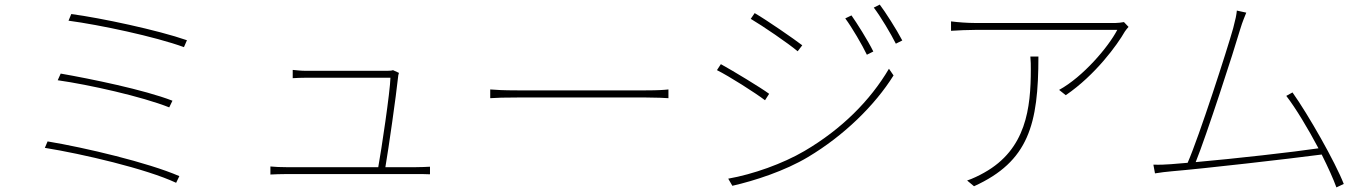

<svg xmlns="http://www.w3.org/2000/svg" viewBox="-20 -792 5950 835"><path d="M290 -731 278 -702C413 -684 654 -633 780 -587L793 -617C667 -661 418 -714 290 -731ZM244 -472 231 -443C366 -424 598 -372 716 -325L730 -354C606 -402 375 -449 244 -472ZM187 -177 175 -149C337 -123 616 -58 746 3L760 -26C624 -85 350 -150 187 -177Z M1156 -68V-33C1178 -34 1198 -35 1224 -35C1272 -35 1732 -35 1793 -35C1810 -35 1834 -35 1850 -34V-67C1834 -66 1809 -65 1790 -65H1656C1670 -146 1703 -378 1711 -455C1711 -461 1713 -469 1715 -475L1689 -487C1685 -485 1676 -484 1664 -484C1601 -484 1339 -484 1313 -484C1289 -484 1274 -486 1253 -488V-452C1274 -453 1287 -454 1314 -454C1340 -454 1602 -454 1678 -454C1677 -396 1638 -135 1625 -65H1224C1198 -65 1178 -66 1156 -68Z M2112 -403V-365C2137 -367 2176 -368 2230 -368C2261 -368 2730 -368 2790 -368C2837 -368 2870 -366 2887 -365V-403C2869 -401 2842 -399 2789 -399C2730 -399 2259 -399 2230 -399C2169 -399 2136 -401 2112 -403Z M3683 -725 3656 -712C3685 -673 3730 -596 3750 -554L3778 -568C3754 -617 3705 -694 3683 -725ZM3806 -772 3780 -759C3810 -720 3855 -644 3876 -602L3904 -616C3879 -664 3829 -742 3806 -772ZM3262 -735 3245 -710C3296 -680 3409 -603 3449 -569L3469 -595C3434 -622 3314 -705 3262 -735ZM3147 -15 3165 16C3262 -6 3394 -49 3494 -109C3650 -202 3785 -334 3866 -464L3846 -493C3764 -354 3640 -230 3478 -135C3384 -80 3255 -34 3147 -15ZM3115 -513 3098 -487C3152 -460 3265 -388 3307 -356L3325 -384C3290 -410 3166 -485 3115 -513Z M4888 -675 4868 -696C4858 -694 4841 -692 4831 -692C4763 -692 4254 -692 4221 -692C4188 -692 4147 -695 4116 -699V-658C4147 -660 4188 -662 4221 -662C4253 -662 4760 -662 4839 -662C4800 -587 4690 -458 4586 -401L4615 -378C4744 -466 4839 -597 4872 -655C4877 -663 4883 -669 4888 -675ZM4496 -546H4461C4463 -526 4463 -508 4463 -491C4463 -322 4443 -143 4260 -41C4241 -30 4208 -14 4186 -7L4216 18C4454 -90 4496 -252 4496 -546Z M5073 -78C5047 -76 5022 -75 4996 -76L5003 -38C5029 -42 5050 -45 5075 -47C5217 -59 5584 -101 5728 -120C5756 -64 5779 -13 5792 23L5824 8C5787 -87 5670 -293 5601 -390L5574 -375C5615 -322 5669 -232 5714 -147C5607 -131 5350 -102 5180 -87C5226 -200 5347 -573 5373 -663C5385 -703 5393 -718 5400 -737L5359 -746C5357 -726 5354 -711 5343 -669C5317 -576 5195 -198 5145 -84Z"/></svg>

Font: Noto Sans CJK HK Thin
Style: Regular
Weight: 100
Designer: Ryoko NISHIZUKA 西塚涼子 (kana, bopomofo & ideographs); Paul D. Hunt (Latin, Greek & Cyrillic); Sandoll Communications 산돌커뮤니
Foundry: Adobe
Version: Version 2.004;hotconv 1.0.118;makeotfexe 2.5.65603